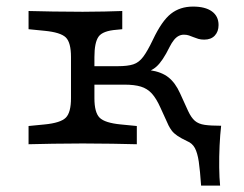

<svg xmlns="http://www.w3.org/2000/svg" viewBox="-20 -447 757 595"><path d="M200 -206.5V-270.2Q200 -315.3 183.9 -331Q167.7 -346.8 117.7 -351.6L68.5 -356.5V-412.9Q105.6 -412.1 144.4 -411.3Q183.1 -410.5 236.3 -410.5Q275 -410.5 303.6 -411.3Q332.3 -412.1 358.9 -412.9V-356.5L341.9 -354.8Q298.4 -351.6 285.5 -333.5Q272.6 -315.3 272.6 -270.2V-206.5ZM236.3 -2.4Q183.1 -2.4 144.4 -1.6Q105.6 -0.8 68.5 0V-56.5L117.7 -61.3Q167.7 -66.1 183.9 -82.3Q200 -98.4 200 -142.7V-206.5H272.6V-142.7Q272.6 -98.4 288.7 -82.3Q304.8 -66.1 354.8 -61.3L404 -56.5V0Q366.9 -0.8 328.2 -1.6Q289.5 -2.4 236.3 -2.4ZM603.2 128.2Q600 81.5 596 54Q591.9 26.6 583.9 11.7Q575.8 -3.2 559.7 -9.7Q541.1 -18.5 529.8 -26.2Q518.5 -33.9 512.5 -41.9Q506.5 -50 502.4 -58.1L477.4 -112.9Q464.5 -141.9 450.4 -157.3Q436.3 -172.6 416.5 -178.6Q396.8 -184.7 365.3 -184.7H254.8V-241.9H345.2Q375.8 -241.9 393.1 -247.6Q410.5 -253.2 423.8 -271Q437.1 -288.7 454 -324.2Q481.5 -382.3 509.7 -404.4Q537.9 -426.6 578.2 -426.6Q616.1 -426.6 636.7 -411.7Q657.3 -396.8 657.3 -369.4Q657.3 -349.2 645.6 -336.7Q633.9 -324.2 612.9 -324.2Q602.4 -324.2 594.4 -326.6Q586.3 -329 579.4 -331.9Q572.6 -334.7 565.7 -337.1Q558.9 -339.5 550 -339.5Q541.1 -339.5 533.5 -335.5Q525.8 -331.5 519 -323Q512.1 -314.5 505.6 -301.6Q483.9 -257.3 464.5 -240.3Q445.2 -223.4 409.7 -216.9L353.2 -230.6Q409.7 -234.7 445.2 -229.4Q480.6 -224.2 502 -207.3Q523.4 -190.3 537.9 -158.1L562.9 -103.2Q572.6 -82.3 583.9 -72.6Q595.2 -62.9 614.1 -60.1Q633.1 -57.3 665.3 -57.3Q662.1 -29.8 660.5 4.4Q658.9 38.7 659.3 71.8Q659.7 104.8 662.1 128.2Z"/></svg>

Font: Playfair 5pt SemiExpanded Light
Style: Regular
Weight: 300
Width: 6
Designer: Claus Eggers Sørensen
Foundry: Claus Eggers Sørensen
Version: Version 2.203